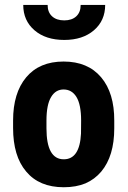

<svg xmlns="http://www.w3.org/2000/svg" viewBox="-20 -766 528 795"><path d="M172.4 -266.6V-234.9Q172.4 -106.4 244.1 -106.4Q310.1 -106.4 315.4 -212.9L315.9 -266.6Q315.9 -333 296.4 -364.7Q277.3 -395.5 243.2 -395.5Q210.4 -395.5 191.9 -364.7Q172.4 -333 172.4 -266.6ZM34.2 -235.4V-267.1Q34.2 -380.9 88.4 -445.8Q143.1 -511.2 243.2 -511.2Q343.8 -511.2 398.9 -445.8Q453.6 -380.9 453.1 -266.1V-234.4Q453.1 -120.1 399.4 -55.7Q372.1 -23.4 334 -6.8Q294.9 9.3 244.1 9.3Q142.6 9.3 88.4 -55.7Q61 -87.9 47.6 -133.1Q34.2 -178.2 34.2 -235.4ZM415.5 -745.6Q415.5 -680.7 368.9 -640.6Q322.3 -600.6 246.1 -600.6Q169.4 -600.6 122.8 -640.6Q76.2 -680.7 76.2 -745.6H177.2Q177.2 -715.3 195.6 -698.5Q213.9 -681.6 246.1 -681.6Q277.8 -681.6 295.9 -698.5Q314 -715.3 314 -745.6Z"/></svg>

Font: MAUL Condensed Bold
Style: Condensed Bold
Weight: 700
Designer: MAUL
Version: Version 1.0; 2020; ttfautohint (v1.8.3)